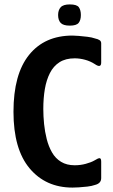

<svg xmlns="http://www.w3.org/2000/svg" viewBox="-20 -841 510 869"><path d="M438 -35Q438 -11 410 -4Q396 1 375.5 3.5Q355 6 336.5 7Q318 8 308 8Q187 8 114 -79Q41 -166 41 -335Q41 -505 111.5 -592.5Q182 -680 308 -680Q318 -680 336.5 -678.5Q355 -677 375.5 -674.5Q396 -672 410 -667Q424 -664 431 -659Q438 -654 438 -645V-558Q438 -531 409 -551Q389 -564 365 -570.5Q341 -577 318 -577Q277 -577 249.5 -559.5Q222 -542 206 -510.5Q190 -479 183 -438Q176 -397 176 -348Q176 -315 179.5 -280Q183 -245 191.5 -211.5Q200 -178 215.5 -151Q231 -124 256.5 -108.5Q282 -93 318 -93Q344 -93 368 -99.5Q392 -106 406 -114Q425 -126 431.5 -125Q438 -124 438 -109ZM346 -773Q346 -750 336 -737.5Q326 -725 296 -725Q266 -725 254.5 -737.5Q243 -750 243 -773Q243 -795 254.5 -808Q266 -821 296 -821Q328 -821 337 -808Q346 -795 346 -773Z"/></svg>

Font: Glory
Style: Bold
Weight: 700
Designer: Robert Leuschke
Foundry: Robert Leuschke
Version: Version 1.011